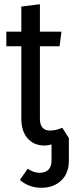

<svg xmlns="http://www.w3.org/2000/svg" viewBox="-20 -677 346 909"><path d="M306 -25V83Q306 144 269.5 178Q233 212 176 212Q117 212 74 175L111 122Q127 132 139.5 136.5Q152 141 169 141Q194 141 209 126.5Q224 112 224 83V7Q207 12 192 12Q140 12 110.5 -22Q81 -56 81 -115V-458H10V-527H81V-646L169 -657V-527H271L262 -458H169V-116Q169 -59 216 -59Q232 -59 244.5 -62Q257 -65 275 -72L305 -25Z"/></svg>

Font: Fira Sans Compressed
Style: Regular
Weight: 400
Width: 1
Designer: bBox Type GmbH & Carrois Corporate GbR & Edenspiekermann AG
Foundry: bBox Type GmbH & Carrois Corporate GbR & Edenspiekermann AG
Version: Version 4.301